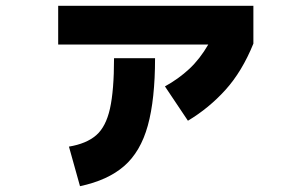

<svg xmlns="http://www.w3.org/2000/svg" viewBox="-20 -592 1040 660"><path d="M626 -177 547 -295Q594 -321 630.5 -355Q667 -389 696 -439H180V-572H851V-442Q812 -346 755 -283Q698 -220 626 -177ZM255 48 217 -88Q277 -98 310.5 -127Q344 -156 358 -218.5Q372 -281 372 -392H513Q513 -250 488 -160Q463 -70 406.5 -21Q350 28 255 48Z"/></svg>

Font: Murecho ExtraBold
Style: Regular
Weight: 800
Designer: Neil Summerour
Foundry: Positype
Version: Version 1.010; ttfautohint (v1.8.3)